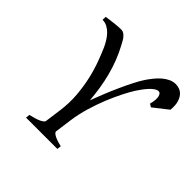

<svg xmlns="http://www.w3.org/2000/svg" viewBox="-162 -781 933 933"><g transform="rotate(45 304.5 -315.0)"><path d="M516.6 -474.1Q521 -490.7 522.2 -504.2Q523.4 -517.6 521.2 -527.1Q519 -536.6 514.4 -541.7Q509.8 -546.9 502.4 -546.4Q493.7 -546.4 482.9 -538.8Q472.2 -531.2 461.4 -519.8Q450.7 -508.3 440.2 -494.1Q429.7 -480 421.4 -466.8Q407.7 -445.3 389.9 -410.4Q372.1 -375.5 354.5 -332.5Q336.9 -289.6 322.3 -240.7Q307.6 -191.9 300.8 -142.1L289.1 -56.2Q288.6 -53.2 291.5 -49.1Q294.4 -44.9 302.2 -40Q310.1 -35.2 323.2 -30.3Q336.4 -25.4 356.4 -21L354 0H138.7L141.1 -21Q182.6 -30.3 200.2 -39.8Q217.8 -49.3 218.8 -56.2L230.5 -142.1Q238.3 -198.2 233.9 -252.2Q229.5 -306.2 218.5 -353.8Q207.5 -401.4 192.6 -441.2Q177.7 -481 165.5 -508.8Q158.7 -523.9 148.9 -540Q139.2 -556.2 126.7 -569.3Q114.3 -582.5 98.9 -590.8Q83.5 -599.1 65.4 -599.1L66.4 -620.1Q92.8 -624 119.4 -627Q146 -629.9 164.1 -629.9Q173.3 -629.9 180.9 -625Q188.5 -620.1 194.8 -612.8Q201.2 -605.5 206.3 -596.4Q211.4 -587.4 215.8 -579.1Q235.8 -542.5 250 -505.6Q264.2 -468.8 273.9 -431.2Q283.7 -393.6 289.6 -355.5Q295.4 -317.4 298.8 -278.8Q310.1 -309.6 324.7 -345.9Q339.4 -382.3 355.5 -418Q371.6 -453.6 387.7 -485.4Q403.8 -517.1 418.5 -539.1Q429.2 -554.7 442.1 -570.8Q455.1 -586.9 470.2 -600.1Q485.4 -613.3 502.7 -621.6Q520 -629.9 539.1 -629.9Q550.8 -629.9 564 -625.2Q577.1 -620.6 587.9 -608.6Q598.6 -596.7 604.7 -576.2Q610.8 -555.7 607.9 -523.4L532.7 -464.4Z"/></g></svg>

Font: GentiumAlt
Style: Italic
Weight: 400
Italic angle: -7°
Designer: J. Victor Gaultney
Version: Version 1.02; 2005; OFL release